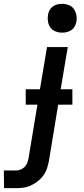

<svg xmlns="http://www.w3.org/2000/svg" viewBox="-119 -765 439 1000"><path d="M-98 215 -99 123H-37Q-29 123 -21 121Q-13 119 -6 115.5Q1 112 7.5 106Q14 100 18 93Q22 86 25 77Q28 68 29 63L76 -220H15V-300H89L126 -520H234L197 -300H258V-220H184L136 72Q134 83 131 94.5Q128 106 124 117Q120 128 113.5 138.5Q107 149 99.5 158Q92 167 82.5 175Q73 183 62.5 189.5Q52 196 41.5 201Q31 206 19.5 209Q8 212 -5.5 213.5Q-19 215 -26 215ZM204 -595Q187 -595 170 -601.5Q153 -608 143.5 -621.5Q134 -635 131 -652.5Q128 -670 131 -688Q133 -701 139.5 -712.5Q146 -724 156.5 -731.5Q167 -739 179.5 -742Q192 -745 205 -745Q222 -745 239 -738.5Q256 -732 265.5 -718.5Q275 -705 278.5 -687.5Q282 -670 279 -652Q276 -639 270 -627.5Q264 -616 253 -608.5Q242 -601 229.5 -598Q217 -595 204 -595Z"/></svg>

Font: Iosevka Aile Semibold
Style: Italic
Weight: 600
Italic angle: -9°
Designer: Belleve Invis
Foundry: Belleve Invis
Version: Version 31.1.0; ttfautohint (v1.8.4)